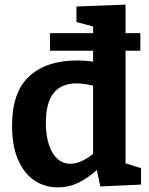

<svg xmlns="http://www.w3.org/2000/svg" viewBox="-20 -797 644 829"><path d="M196 -654H586V-578H196ZM230 12Q172 12 127.5 -18.5Q83 -49 57.5 -108.5Q32 -168 32 -254Q32 -399 106 -467.5Q180 -536 315 -536Q337 -536 360 -533.5Q383 -531 408 -526L382 -511V-692L392 -680L310 -702V-769L522 -777V-77L505 -97L589 -71V0L413 8L395 -78L409 -73Q365 -31 321.5 -9.5Q278 12 230 12ZM284 -90Q310 -90 339 -104.5Q368 -119 399 -147L382 -105V-455L399 -422Q350 -437 311 -437Q244 -437 211 -394.5Q178 -352 178 -267Q178 -213 191 -173Q204 -133 227.5 -111.5Q251 -90 284 -90Z"/></svg>

Font: Bitter Thin
Style: Bold
Weight: 700
Version: Version 3.021